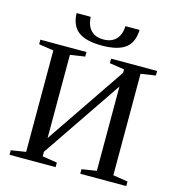

<svg xmlns="http://www.w3.org/2000/svg" viewBox="-122 -951 966 1055"><g transform="rotate(15 361.0 -424.0)"><path d="M28.8 0V-25.9L112.8 -39.1V-616.2L28.8 -628.9V-654.8H291V-628.9L207 -616.2V-143.1L515.1 -596.7V-616.2L431.2 -628.9V-654.8H692.9V-628.9L608.9 -616.2V-39.1L692.9 -25.9V0H431.2V-25.9L515.1 -39.1V-518.6L207 -64.9V-39.1L291 -25.9V0ZM362.3 -710.9Q272.9 -710.9 229.2 -743.2Q185.5 -775.4 183.1 -847.7H263.2Q266.1 -797.4 291.5 -771.5Q316.9 -745.6 362.3 -745.6Q407.7 -745.6 433.1 -771.5Q458.5 -797.4 461.4 -847.7H541.5Q539.1 -774.9 495.4 -742.9Q451.7 -710.9 362.3 -710.9Z"/></g></svg>

Font: Tinos
Style: Regular
Weight: 400
Designer: Steve Matteson
Foundry: Monotype Imaging Inc.
Version: Version 1.23